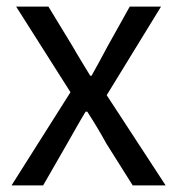

<svg xmlns="http://www.w3.org/2000/svg" viewBox="-20 -563 538 583"><path d="M15 0H111L184 -127C203 -160 221 -193 240 -224H245C265 -193 285 -160 303 -127L383 0H483L304 -274L469 -543H374L307 -423C291 -393 275 -363 258 -333H254C236 -363 217 -393 200 -423L127 -543H29L194 -283Z"/></svg>

Font: Source Han Sans CN Regular
Style: Regular
Weight: 400
Designer: Ryoko NISHIZUKA (kana & ideographs); Paul D. Hunt (Latin, Greek & Cyrillic); Wenlong ZHANG (bopomofo); Sandoll Communica
Foundry: Adobe Systems Incorporated
Version: Version 1.004;PS 1.004;hotconv 1.0.82;makeotf.lib2.5.63406